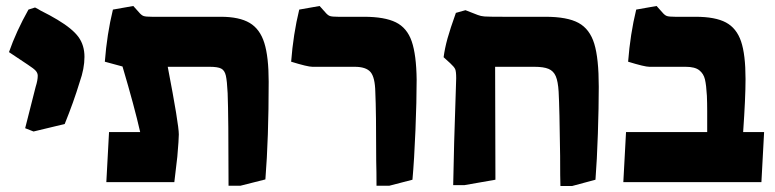

<svg xmlns="http://www.w3.org/2000/svg" viewBox="-20 -608 2589 641"><path d="M64 -180 99 -318Q106 -340 106 -355Q106 -364 99.5 -371.5Q93 -379 73 -392L10 -434Q34 -503 75 -576L97 -583Q109 -577 115 -573Q149 -556 172 -542Q222 -512 242 -484.5Q262 -457 262 -418Q262 -379 246 -334Q226 -268 196 -194L92 -169Z M740 -297Q738 -338 734 -355.5Q730 -373 718.5 -379Q707 -385 680 -385H540Q577 -193 577 -159Q577 -143 572 -85L562 0H335L344 -167H448Q429 -251 389 -386Q380 -388 330 -402Q337 -494 357 -576L425 -588L443 -568Q452 -557 459.5 -554.5Q467 -552 487 -552H717Q779 -552 813.5 -531.5Q848 -511 862.5 -464.5Q877 -418 877 -335Q877 -147 866 -9L783 12H743Q743 -220 740 -297Z M1236 -70Q1236 -237 1233 -301Q1232 -350 1217 -367.5Q1202 -385 1164 -385H1023Q1007 -385 952 -402Q959 -494 979 -576L1047 -588L1065 -568Q1074 -557 1081.5 -554.5Q1089 -552 1109 -552H1195Q1264 -552 1301.5 -533.5Q1339 -515 1354.5 -470Q1370 -425 1371 -342Q1371 -271 1367 -173Q1363 -75 1357 -8L1280 12H1237Q1237 -36 1236 -70Z M1850 -88Q1848 -248 1845 -302Q1843 -336 1835.5 -353.5Q1828 -371 1811.5 -378Q1795 -385 1764 -385H1633L1634 -8L1531 10H1493Q1495 -114 1502 -314L1503 -347Q1503 -370 1499.5 -377.5Q1496 -385 1483 -397L1461 -417Q1465 -447 1474 -479.5Q1483 -512 1502 -565L1534 -574L1575 -558Q1585 -554 1597.5 -553Q1610 -552 1661 -552H1801Q1874 -552 1911.5 -531.5Q1949 -511 1964 -462Q1979 -413 1979 -318Q1979 -250 1976 -161Q1973 -72 1968 -8L1890 13H1851Q1850 -11 1850 -88Z M2070 -167H2341V-237Q2341 -264 2340 -288Q2338 -324 2333.5 -343Q2329 -362 2314.5 -373.5Q2300 -385 2269 -385H2148Q2132 -385 2077 -402Q2084 -494 2104 -576L2172 -588L2190 -568Q2199 -557 2206.5 -554.5Q2214 -552 2234 -552H2302Q2368 -552 2403.5 -533Q2439 -514 2454 -470Q2469 -426 2469 -344Q2469 -281 2461 -167H2531L2522 0H2061Z"/></svg>

Font: Suez One
Style: Regular
Weight: 400
Designer: Michal Sahar
Foundry: Hagilda
Version: Version 1.001